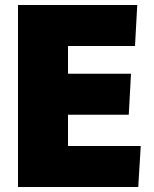

<svg xmlns="http://www.w3.org/2000/svg" viewBox="-20 -748 615 768"><path d="M52 -728H529L520 -564H252V-453H504L495 -289H252V-164H543L533 0H52Z"/></svg>

Font: Murecho Black
Style: Regular
Weight: 900
Designer: Neil Summerour
Foundry: Positype
Version: Version 1.010; ttfautohint (v1.8.3)